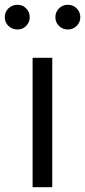

<svg xmlns="http://www.w3.org/2000/svg" viewBox="-42 -781 355 801"><path d="M94 -540H176V0H94ZM-7 -673Q-22 -688 -22 -709Q-22 -731 -7 -746Q9 -761 31 -761Q53 -761 67 -746Q82 -731 82 -709Q82 -688 67 -673Q53 -658 31 -658Q9 -658 -7 -673ZM204 -673Q189 -688 189 -709Q189 -731 204 -746Q219 -761 241 -761Q263 -761 278 -746Q293 -731 293 -709Q293 -688 278 -673Q263 -658 241 -658Q219 -658 204 -673Z"/></svg>

Font: Source Han Sans CN Normal
Style: Regular
Weight: 350
Designer: Ryoko NISHIZUKA 西塚涼子 (kana, bopomofo & ideographs); Paul D. Hunt (Latin, Greek & Cyrillic); Sandoll Communications 산돌커뮤니
Foundry: Adobe
Version: Version 2.004;hotconv 1.0.118;makeotfexe 2.5.65603